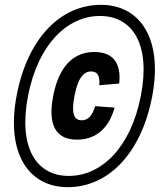

<svg xmlns="http://www.w3.org/2000/svg" viewBox="-20 -762 661 794"><path d="M288 -365.5C302.5 -440 325.5 -466.5 357 -466.5C382 -466.5 394.5 -449 390.5 -409.5L473 -416.5C482.5 -508.5 441 -547 370 -547C288 -547 224.5 -493 200 -365.5C175.5 -239 215.5 -184.5 298 -184.5C368.5 -184.5 427.5 -222.5 454 -317L373.5 -323C361.5 -282 343 -264.5 318 -264.5C286.5 -264.5 273.5 -291.5 288 -365.5ZM49.5 -370.5C3 -131.5 96 12 260.5 12C424.5 12 562.5 -122.5 609 -361.5C655 -598.5 561.5 -742 397.5 -742C233 -742 95.5 -607.5 49.5 -370.5ZM96 -366C137.5 -579 258.5 -696 393.5 -696C528 -696 604 -579 562.5 -366C521 -151.5 399.5 -34.5 264.5 -34.5C130 -34.5 54.5 -151.5 96 -366Z"/></svg>

Font: Monaspace Krypton
Style: Bold Italic
Weight: 700
Italic angle: -11°
Designer: Riley Cran & the Lettermatic Team
Foundry: Lettermatic
Version: Version 1.101 (Monaspace Krypton)